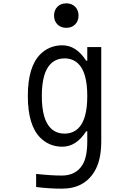

<svg xmlns="http://www.w3.org/2000/svg" viewBox="-20 -947 707 1144"><path d="M322.3 -906.9Q342.4 -927.1 375 -927.1Q407.6 -927.1 427.7 -906.9Q447.9 -886.7 447.9 -854.2Q447.9 -821.6 427.7 -801.4Q407.6 -781.2 375 -781.2Q342.4 -781.2 322.3 -801.4Q302.1 -821.6 302.1 -854.2Q302.1 -886.7 322.3 -906.9ZM284.5 -181Q316.4 -151 364.6 -151Q412.8 -151 444.7 -181Q500 -232.4 500 -375Q500 -517.6 444.7 -569Q412.8 -599 364.6 -599Q316.4 -599 284.5 -569Q229.2 -517.6 229.2 -375Q229.2 -232.4 284.5 -181ZM500 -164.7H493.5Q434.2 -72.9 351.6 -72.9Q274.7 -72.9 220.7 -125.7Q145.8 -199.9 145.8 -375Q145.8 -550.1 220.7 -624.3Q274.7 -677.1 351.6 -677.1Q434.2 -677.1 493.5 -585.3H500V-666.7H583.3V-104.2Q583.3 7.2 543.6 73.6Q481.8 177.1 349 177.1Q273.4 177.1 195.3 167.3V89.2Q283.2 99 349 99Q431.6 99 471.4 35.2Q500 -11.1 500 -104.2Z"/></svg>

Font: Monoid
Style: Regular
Weight: 400
Width: 4
Monospace: yes
Designer: Andreas Larsen (@larsenwork)
Version: Version 0.61